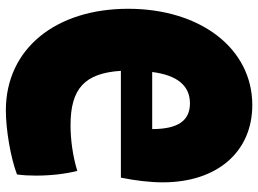

<svg xmlns="http://www.w3.org/2000/svg" viewBox="-133 -738 882 656"><g transform="rotate(-90 308.0 -410.0)"><path d="M13 -295C13 -108 118 11 277 11C471 11 606 -167 606 -413C606 -661 469 -831 259 -831C194 -831 98 -815 40 -793C37 -773 36 -750 36 -728C36 -675 42 -627 52 -587C102 -602 157 -610 208 -610C333 -610 386 -562 394 -438H29C19 -388 13 -339 13 -295ZM283 -202C223 -202 195 -244 195 -331H390C379 -245 343 -202 283 -202Z"/></g></svg>

Font: Ranchers
Style: Regular
Weight: 400
Designer: Pablo Impallari, Brenda Gallo
Foundry: Pablo Impallari, Brenda Gallo
Version: Version 1.000